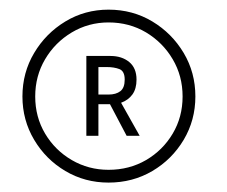

<svg xmlns="http://www.w3.org/2000/svg" viewBox="-20 -692 471 398"><path d="M26.5 -492Q26.5 -541.5 50.8 -582.2Q75 -623 115.5 -647.5Q156 -672 205 -672Q255 -672 295.8 -647.5Q336.5 -623 360.8 -582.2Q385 -541.5 385 -492Q385 -443 360.8 -402.2Q336.5 -361.5 295.8 -337.5Q255 -313.5 205 -313.5Q156 -313.5 115.5 -337.5Q75 -361.5 50.8 -402.2Q26.5 -443 26.5 -492ZM53 -492Q53 -449.5 73.5 -415Q94 -380.5 128.8 -360.2Q163.5 -340 205 -340Q248 -340 282.8 -360.2Q317.5 -380.5 338 -415Q358.5 -449.5 358.5 -492Q358.5 -534.5 338 -569.2Q317.5 -604 282.8 -624.8Q248 -645.5 205 -645.5Q163.5 -645.5 128.8 -624.8Q94 -604 73.5 -569.2Q53 -534.5 53 -492ZM159 -576H209Q232.5 -576 247.8 -563.5Q263 -551 263 -527Q263 -508 254.5 -496.2Q246 -484.5 231 -479L269.5 -410.5H242.5L208 -476H184V-410.5H159ZM184 -496H205Q220.5 -496 229.5 -503Q238.5 -510 238.5 -527Q238.5 -544.5 227.5 -548.8Q216.5 -553 201.5 -553H184Z"/></svg>

Font: League Spartan Thin
Style: Regular
Weight: 100
Foundry: The League of Moveable Type
Version: Version 2.002